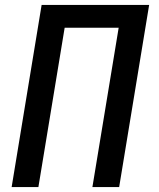

<svg xmlns="http://www.w3.org/2000/svg" viewBox="-20 -755 640 775"><path d="M27 0 148 -735H582L461 0H353L459 -643H241L135 0Z"/></svg>

Font: Iosevka Semibold Extended
Style: Italic
Weight: 600
Width: 7
Italic angle: -9°
Monospace: yes
Designer: Belleve Invis
Foundry: Belleve Invis
Version: Version 32.5.0; ttfautohint (v1.8.4)